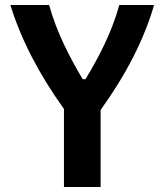

<svg xmlns="http://www.w3.org/2000/svg" viewBox="-20 -750 660 770"><path d="M383.5 0V-309C485 -450 557.5 -590.5 598 -730H458.5C428 -618.5 374 -517 323 -432.5H311.5C261.5 -517 207.5 -618.5 177 -730H21.5C65.5 -589 135.5 -454.5 236.5 -313V0Z"/></svg>

Font: Monaspace Argon
Style: Bold
Weight: 700
Designer: Riley Cran & the Lettermatic Team
Foundry: Lettermatic
Version: Version 1.000 (Monaspace Argon)